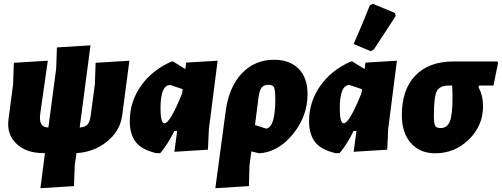

<svg xmlns="http://www.w3.org/2000/svg" viewBox="-20 -796 2645 1012"><path d="M209 11Q118 11 66 -39Q14 -89 25 -168L49 -352L53 -465L232 -476L192 -196Q182 -124 235 -124L276 -433L280 -546L457 -557L400 -124Q429 -126 441.5 -140Q454 -154 459 -194L480 -352L484 -465L662 -476L624 -187Q613 -106 544 -50Q475 6 383 11L374 76L370 185L193 196L217 11Z M802 11Q724 -8 694 -49.5Q664 -91 664 -157Q664 -260 723.5 -344Q783 -428 885 -472H892L957 -432L961 -466L1127 -476L1081 -116L1076 -7L899 4L914 -106H899Q864 -35 825 11ZM826 -225Q826 -146 847 -146Q876 -146 940 -304L943 -326L877 -348Q826 -348 826 -225Z M1115 196 1170 -213Q1187 -337 1254.5 -409Q1322 -481 1425 -481Q1507 -481 1554 -433.5Q1601 -386 1601 -300Q1601 -183 1523.5 -88.5Q1446 6 1346 12L1305 2L1295 76L1292 185ZM1343 -285 1324 -137 1383 -118Q1431 -125 1431 -273Q1431 -321 1424.5 -335Q1418 -349 1396 -349Q1371 -349 1359.5 -335Q1348 -321 1343 -285Z M1929 -767 1945 -776 2061 -728 2066 -712Q1983 -584 1951 -536L1935 -526L1844 -564Q1895 -680 1929 -767ZM1747 11Q1669 -8 1639 -49.5Q1609 -91 1609 -157Q1609 -260 1668.5 -344Q1728 -428 1830 -472H1837L1902 -432L1906 -466L2072 -476L2026 -116L2021 -7L1844 4L1859 -106H1844Q1809 -35 1770 11ZM1771 -225Q1771 -146 1792 -146Q1821 -146 1885 -304L1888 -326L1822 -348Q1771 -348 1771 -225Z M2274 12Q2193 12 2145.5 -42Q2098 -96 2098 -189Q2098 -324 2169.5 -398Q2241 -472 2371 -472H2602L2605 -463L2581 -345H2506L2502 -336Q2526 -294 2526 -235Q2526 -134 2451.5 -61Q2377 12 2274 12ZM2302 -121Q2337 -121 2351 -156Q2365 -191 2365 -280Q2365 -323 2363 -345H2346Q2297 -345 2282 -315Q2267 -285 2267 -187Q2267 -145 2273.5 -133Q2280 -121 2302 -121Z"/></svg>

Font: Alegreya Sans Black
Style: Italic
Weight: 900
Italic angle: -7°
Designer: Juan Pablo del Peral
Foundry: Huerta Tipografica
Version: Version 2.007